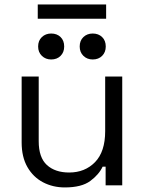

<svg xmlns="http://www.w3.org/2000/svg" viewBox="-20 -832 652 862"><path d="M271 9.5Q217.5 9.5 173.2 -13.6Q129 -36.8 103.1 -81.9Q77.2 -127 77.2 -192.5V-488.5H153.8V-198Q153.8 -124.8 190.6 -91.1Q227.5 -57.5 290.5 -57.5Q361.2 -57.5 406.8 -104.2Q452.2 -151 452.2 -243.2V-488.5H528.8V0H454.2V-83.8H440.8Q424.2 -48.2 385.2 -19.4Q346.2 9.5 271 9.5ZM396.2 -565Q371.2 -565 354.5 -581.2Q337.8 -597.5 337.8 -623.2Q337.8 -649.8 354.5 -665.6Q371.2 -681.5 396.2 -681.5Q422.2 -681.5 438.5 -665.6Q454.8 -649.8 454.8 -623.2Q454.8 -597.5 438.5 -581.2Q422.2 -565 396.2 -565ZM209.8 -565Q184.8 -565 168 -581.2Q151.2 -597.5 151.2 -623.2Q151.2 -649.8 168 -665.6Q184.8 -681.5 209.8 -681.5Q235.8 -681.5 252 -665.6Q268.2 -649.8 268.2 -623.2Q268.2 -597.5 252 -581.2Q235.8 -565 209.8 -565ZM456.5 -748H149.5V-812H456.5Z"/></svg>

Font: Space Grotesk Variable Light
Style: Regular
Weight: 300
Designer: Florian Karsten
Foundry: Florian Karsten
Version: Version 2.000